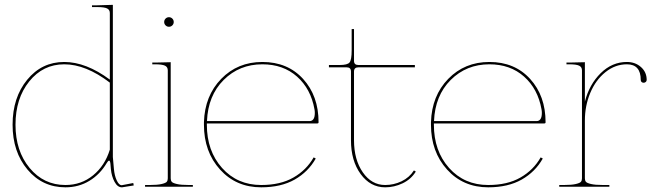

<svg xmlns="http://www.w3.org/2000/svg" viewBox="-20 -782 2751 804"><path d="M249 -522.5Q340.3 -522.5 439.9 -448.7V-727.5Q439.9 -741.2 428.2 -746.8Q416.5 -752.4 387.7 -752.4H365.2V-759.8H387.7L452.6 -761.7V-124.5L457 -74.7Q459.5 -46.4 468.8 -26.6Q478 -6.8 489.3 -6.3L538.1 -15.6L540 -5.4L491.2 2.4H490.2Q472.2 2.4 459.7 -20.5Q447.3 -43.5 444.3 -73.7L442.4 -96.2Q440.9 -109.4 437 -109.4Q432.6 -109.4 426.8 -99.1Q398.9 -51.8 354.2 -24.7Q309.6 2.4 253.9 2.4Q157.7 2.4 95.2 -71.8Q32.7 -146 32.7 -259.8Q32.7 -373.5 93.8 -448Q154.8 -522.5 249 -522.5ZM253.9 -7.3Q320.3 -7.3 369.9 -47.9Q419.4 -88.4 439.9 -155.3V-436Q339.4 -512.7 249 -512.7Q160.2 -512.7 102.5 -441.2Q44.9 -369.6 44.9 -259.8Q44.9 -149.9 104 -78.6Q163.1 -7.3 253.9 -7.3Z M587.4 0V-7.3H607.4Q639.6 -7.3 657 -11.5Q674.3 -15.6 678.5 -21Q682.6 -26.4 682.6 -35.2V-487.3Q682.6 -501.5 670.7 -507.1Q658.7 -512.7 629.9 -512.7H617.7V-520H629.9L694.8 -521.5V-35.2Q694.8 -26.4 699 -21Q703.1 -15.6 720.5 -11.5Q737.8 -7.3 770 -7.3H787.6V0ZM673.3 -675.8Q667.5 -681.6 667.5 -689.9Q667.5 -698.2 673.3 -704.1Q679.2 -710 687.5 -710Q695.8 -710 701.7 -704.1Q707.5 -698.2 707.5 -689.9Q707.5 -681.6 701.7 -675.8Q695.8 -669.9 687.5 -669.9Q679.2 -669.9 673.3 -675.8Z M834 -259.8V-270.5Q837.4 -380.9 906.2 -451.7Q975.1 -522.5 1078.6 -522.5Q1184.6 -522.5 1249.3 -451.4Q1314 -380.4 1314 -270Q1314 -265.1 1308.6 -265.1H846.2V-259.8Q846.2 -149.9 909.9 -78.6Q973.6 -7.3 1073.7 -7.3Q1154.3 -7.3 1208.7 -38.6Q1263.2 -69.8 1293.5 -123L1302.2 -118.2Q1271 -62.5 1213.9 -30Q1156.7 2.4 1073.7 2.4Q968.8 2.4 901.4 -72Q834 -146.5 834 -259.8ZM846.7 -274.9H1275.9Q1298.3 -274.9 1298.3 -309.1Q1298.3 -317.4 1296.9 -324.2Q1281.7 -409.7 1223.9 -461.2Q1166 -512.7 1078.6 -512.7Q982.4 -512.7 916.7 -447.3Q851.1 -381.8 846.7 -274.9Z M1357.4 -500V-509.8H1402.3Q1435.1 -509.8 1443.8 -520.5Q1452.6 -531.2 1452.6 -571.3V-660.2H1462.4V-526.9Q1462.4 -509.8 1480.5 -509.8H1717.3V-500H1480.5Q1462.4 -500 1462.4 -482.4V-194.8Q1462.4 -113.3 1499.3 -60.3Q1536.1 -7.3 1592.8 -7.3Q1628.9 -7.3 1661.6 -22.9Q1694.3 -38.6 1713.4 -68.4L1721.2 -63.5Q1701.2 -31.2 1666 -14.4Q1630.9 2.4 1592.8 2.4Q1530.8 2.4 1490.2 -53.2Q1449.7 -108.9 1449.7 -194.8V-482.4Q1449.7 -500 1432.1 -500Z M1784.7 -259.8V-270.5Q1788.1 -380.9 1856.9 -451.7Q1925.8 -522.5 2029.3 -522.5Q2135.3 -522.5 2200 -451.4Q2264.6 -380.4 2264.6 -270Q2264.6 -265.1 2259.3 -265.1H1796.9V-259.8Q1796.9 -149.9 1860.6 -78.6Q1924.3 -7.3 2024.4 -7.3Q2105 -7.3 2159.4 -38.6Q2213.9 -69.8 2244.1 -123L2252.9 -118.2Q2221.7 -62.5 2164.6 -30Q2107.4 2.4 2024.4 2.4Q1919.4 2.4 1852.1 -72Q1784.7 -146.5 1784.7 -259.8ZM1797.4 -274.9H2226.6Q2249 -274.9 2249 -309.1Q2249 -317.4 2247.6 -324.2Q2232.4 -409.7 2174.6 -461.2Q2116.7 -512.7 2029.3 -512.7Q1933.1 -512.7 1867.4 -447.3Q1801.8 -381.8 1797.4 -274.9Z M2321.8 0V-7.3H2341.8Q2374 -7.3 2391.4 -11.5Q2408.7 -15.6 2412.8 -21Q2417 -26.4 2417 -35.2V-487.3Q2417 -501.5 2405 -507.1Q2393.1 -512.7 2364.3 -512.7H2352.1V-520H2364.3L2429.2 -521.5V-356.4Q2447.8 -428.7 2495.4 -475.6Q2543 -522.5 2605 -522.5Q2640.1 -522.5 2664.1 -501.2Q2688 -480 2688 -447.3Q2688 -442.4 2684.3 -439Q2680.7 -435.5 2675.3 -435.5Q2669.9 -435.5 2666.5 -438.7Q2663.1 -441.9 2663.1 -447.3Q2663.1 -512.7 2605 -512.7Q2556.2 -512.7 2515.4 -480Q2474.6 -447.3 2451.9 -393.3Q2429.2 -339.4 2429.2 -277.3V-35.2Q2429.2 -26.4 2433.3 -21Q2437.5 -15.6 2454.8 -11.5Q2472.2 -7.3 2504.4 -7.3H2531.7V0Z"/></svg>

Font: Znikomit
Style: Regular
Weight: 100
Designer: gluk
Foundry: gluk
Version: Version 0.53